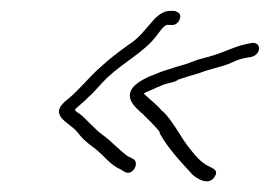

<svg xmlns="http://www.w3.org/2000/svg" viewBox="-20 -437 498 354"><path d="M106 -255C65 -224 108 -212 122 -194C133 -180 139 -175 154 -164C171 -151 184 -132 202 -125L210 -120C224 -112 237 -135 227 -143L218 -148H217C201 -159 186 -176 171 -187C155 -198 138 -219 127 -227C120 -232 121 -230 118 -235C126 -243 136 -250 142 -257L143 -258C155 -268 164 -281 179 -295C208 -322 245 -341 267 -369C270 -372 276 -383 285 -390L287 -391H296C303 -390 310 -395 312 -404C314 -411 309 -415 301 -417H294C284 -417 274 -412 263 -400C247 -382 237 -367 215 -353C197 -340 181 -328 165 -313C143 -294 129 -274 106 -255ZM228 -279C207 -258 229 -239 243 -227C253 -217 266 -205 275 -193L274 -192C290 -163 313 -139 335 -115C343 -108 364 -94 375 -110C382 -120 378 -124 368 -129C349 -137 338 -153 326 -168C311 -188 298 -215 280 -232H279C269 -245 257 -252 245 -265C255 -269 269 -276 277 -279C287 -284 299 -284 307 -289H308V-290C320 -294 332 -298 347 -302C369 -311 389 -313 408 -322C421 -328 429 -330 443 -332C461 -336 463 -358 446 -358C416 -354 396 -341 367 -333L345 -327C337 -324 329 -321 323 -319L303 -313C292 -309 282 -307 273 -303L253 -295C243 -290 234 -285 228 -279ZM273 -303V-304ZM335 -115Z"/></svg>

Font: Stray Cat
Style: LtObl
Weight: 300
Version: Version 1.0